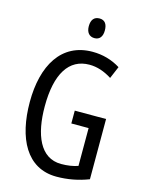

<svg xmlns="http://www.w3.org/2000/svg" viewBox="-135 -995 815 1084"><g transform="rotate(15 272.5 -453.0)"><path d="M309 -916C278 -916 261 -896 261 -858C261 -822 279 -801 309 -801C339 -801 355 -822 355 -858C355 -895 340 -916 309 -916ZM308 -377V-302H409V-81C381 -71 348 -66 311 -66C188 -66 138 -192 138 -357C138 -547 202 -649 322 -649C366 -649 409 -635 453 -607L483 -678C435 -708 380 -724 320 -724C138 -724 50 -572 50 -359C50 -148 129 10 304 10C369 10 432 -2 491 -25V-377Z"/></g></svg>

Font: Noto Sans Gujarati ExtraCondensed
Style: Regular
Weight: 400
Width: 2
Designer: Jelle Bosma - Monotype Design Team, Universal Thirst
Foundry: Monotype Imaging Inc.
Version: Version 2.106